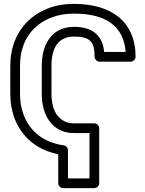

<svg xmlns="http://www.w3.org/2000/svg" viewBox="-20 -766 747 987"><path d="M360.5 -82H440V151H329.4V6C329.4 -6.4 319.9 -17.1 307.9 -18.8C197.7 -34.2 128.9 -96.4 98.7 -183.2C88.3 -213 83 -245.8 83 -282V-428C83 -554.9 147.4 -638.5 244.7 -676.2C278.4 -689.2 316.9 -696 360.5 -696C526.3 -696 615.9 -630.2 626.1 -499H515.4C507.9 -583.7 455.4 -628 360.5 -628C239.3 -628 194.7 -527.7 194.7 -429V-282C194.7 -178 245.2 -82 360.5 -82ZM466.4 -474C466.4 -463.3 476.3 -449 491.4 -449H652C662.7 -449 677 -458.9 677 -474C677 -655.8 551.3 -746 360.5 -746C311.7 -746 266.9 -738.4 226.6 -722.8C111 -678.1 33 -574.2 33 -428V-282C33 -240.9 39.1 -202.4 51.4 -166.8C85.4 -69.2 162.5 3.7 279.4 27.1V176C279.4 186.7 289.3 201 304.4 201H465C475.7 201 490 191.1 490 176V-107C490 -117.7 480.1 -132 465 -132H360.5C340.2 -132 323.8 -135.8 310.3 -142.8C268.1 -164.3 244.7 -211.2 244.7 -282V-429C244.7 -516.8 277.5 -578 360.5 -578C443.7 -578 466.4 -550.6 466.4 -474Z"/></svg>

Font: Asimov
Style: WidOu
Weight: 500
Designer: Google
Version: Version 2.000980; 2014